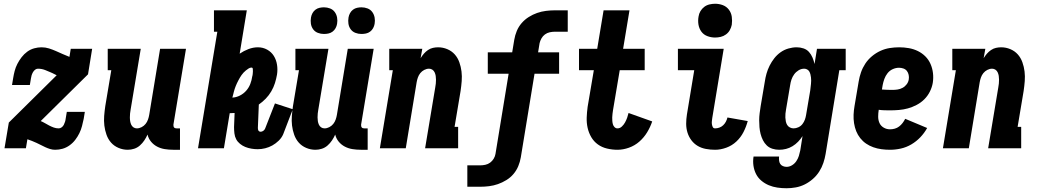

<svg xmlns="http://www.w3.org/2000/svg" viewBox="-20 -790 5540 1023"><path d="M274 8Q260 8 247 4Q234 0 222 -5.5Q210 -11 198.5 -17Q187 -23 175 -28.5Q163 -34 150.5 -39Q138 -44 126 -48L118 0H4L27 -137L282 -389Q276 -392 270 -395Q264 -398 258 -401H257H256Q256 -401 256 -401.5Q256 -402 256 -402Q238 -410 220 -417Q202 -424 182 -424Q174 -424 167 -418.5Q160 -413 155.5 -405Q151 -397 148.5 -389Q146 -381 145 -373L139 -337H44L50 -373Q53 -392 58 -411.5Q63 -431 72.5 -449.5Q82 -468 95 -485Q108 -502 125 -514.5Q142 -527 162 -532.5Q182 -538 201 -538Q222 -538 241 -532Q260 -526 278 -518Q296 -510 314 -502Q332 -494 350 -487L357 -530H471L449 -394L197 -145Q209 -140 220 -133.5Q231 -127 242.5 -121Q254 -115 266.5 -110.5Q279 -106 293 -106Q301 -106 308.5 -111.5Q316 -117 320 -125Q324 -133 326.5 -141Q329 -149 330 -158L336 -194H432L426 -157Q422 -138 417 -118.5Q412 -99 403 -80.5Q394 -62 381 -45Q368 -28 350.5 -15.5Q333 -3 313.5 2.5Q294 8 274 8Z M661 8Q635 8 611.5 -2Q588 -12 572 -30Q556 -48 547.5 -72Q539 -96 536 -121Q533 -146 535 -172Q537 -198 541 -225L573 -416H554V-530H730L676 -206Q674 -196 673 -185.5Q672 -175 672 -164.5Q672 -154 673.5 -144.5Q675 -135 679 -126Q683 -117 691 -111.5Q699 -106 709 -106Q722 -106 734.5 -112.5Q747 -119 755.5 -129.5Q764 -140 768.5 -153Q773 -166 775 -178L833 -530H971L904 -126Q904 -122 904.5 -118Q905 -114 907.5 -111Q910 -108 913.5 -107Q917 -106 921 -106H939V8H903Q880 8 858 4.5Q836 1 817 -9Q798 -19 784.5 -35.5Q771 -52 766 -73Q759 -57 749 -42Q739 -27 725.5 -15Q712 -3 695 2.5Q678 8 661 8Z M1353 5Q1336 5 1319 2Q1302 -1 1287 -7Q1272 -13 1259 -23.5Q1246 -34 1238.5 -48Q1231 -62 1229 -79Q1227 -96 1227 -113L1230 -188Q1224 -188 1218 -187.5Q1212 -187 1206 -187Q1206 -187 1205.5 -187Q1205 -187 1204 -187L1173 0H1035L1138 -621H1120V-735H1295L1257 -504Q1279 -519 1304 -528.5Q1329 -538 1354 -538Q1381 -538 1403.5 -525.5Q1426 -513 1439 -492Q1452 -471 1456 -445Q1460 -419 1456 -393Q1452 -370 1445 -347.5Q1438 -325 1425.5 -303.5Q1413 -282 1396 -264.5Q1379 -247 1359 -233L1354 -109Q1354 -105 1354.5 -101.5Q1355 -98 1356.5 -95Q1358 -92 1361.5 -90Q1365 -88 1368 -88Q1376 -88 1383 -93Q1390 -98 1393 -106L1445 -239L1540 -208L1489 -75Q1481 -56 1465 -40.5Q1449 -25 1431 -15Q1413 -5 1393 0Q1373 5 1353 5ZM1218 -270Q1239 -271 1258.5 -281Q1278 -291 1292 -307Q1306 -323 1313.5 -342.5Q1321 -362 1324 -383Q1326 -389 1326.5 -396Q1327 -403 1327.5 -409.5Q1328 -416 1327 -423Q1326 -430 1320 -430Q1312 -430 1304.5 -425Q1297 -420 1290.5 -415Q1284 -410 1278 -403.5Q1272 -397 1267 -390Q1262 -383 1258 -376Q1254 -369 1250 -361.5Q1246 -354 1242.5 -346.5Q1239 -339 1236 -331.5Q1233 -324 1230.5 -316.5Q1228 -309 1226 -301Q1224 -293 1222 -285Q1220 -277 1218 -270Z M1661 8Q1635 8 1611.5 -2Q1588 -12 1572 -30Q1556 -48 1547.5 -72Q1539 -96 1536 -121Q1533 -146 1535 -172Q1537 -198 1541 -225L1573 -416H1554V-530H1730L1676 -206Q1674 -196 1673 -185.5Q1672 -175 1672 -164.5Q1672 -154 1673.5 -144.5Q1675 -135 1679 -126Q1683 -117 1691 -111.5Q1699 -106 1709 -106Q1722 -106 1734.5 -112.5Q1747 -119 1755.5 -129.5Q1764 -140 1768.5 -153Q1773 -166 1775 -178L1833 -530H1971L1904 -126Q1904 -122 1904.5 -118Q1905 -114 1907.5 -111Q1910 -108 1913.5 -107Q1917 -106 1921 -106H1939V8H1903Q1880 8 1858 4.5Q1836 1 1817 -9Q1798 -19 1784.5 -35.5Q1771 -52 1766 -73Q1759 -57 1749 -42Q1739 -27 1725.5 -15Q1712 -3 1695 2.5Q1678 8 1661 8ZM1906 -609Q1889 -609 1873.5 -615Q1858 -621 1848.5 -634Q1839 -647 1836.5 -663.5Q1834 -680 1837 -697Q1839 -709 1845 -720Q1851 -731 1861 -738.5Q1871 -746 1883 -748.5Q1895 -751 1906 -751Q1923 -751 1938.5 -745Q1954 -739 1963.5 -726Q1973 -713 1976 -696.5Q1979 -680 1976 -663Q1974 -651 1968 -640Q1962 -629 1952 -621.5Q1942 -614 1930 -611.5Q1918 -609 1906 -609ZM1706 -609Q1689 -609 1673.5 -615Q1658 -621 1648.5 -634Q1639 -647 1636.5 -663.5Q1634 -680 1637 -697Q1639 -709 1645 -720Q1651 -731 1661 -738.5Q1671 -746 1683 -748.5Q1695 -751 1706 -751Q1723 -751 1738.5 -745Q1754 -739 1763.5 -726Q1773 -713 1776 -696.5Q1779 -680 1776 -663Q1774 -651 1768 -640Q1762 -629 1752 -621.5Q1742 -614 1730 -611.5Q1718 -609 1706 -609Z M2004 0 2073 -416H2054V-530H2230L2221 -480Q2229 -493 2238.5 -504Q2248 -515 2260.5 -523.5Q2273 -532 2287 -535Q2301 -538 2314 -538Q2340 -538 2363.5 -528Q2387 -518 2403 -500Q2419 -482 2427.5 -458Q2436 -434 2439 -409Q2442 -384 2440 -358Q2438 -332 2434 -305L2402 -114H2421V0H2245L2299 -324Q2301 -334 2302 -344.5Q2303 -355 2303 -365.5Q2303 -376 2301.5 -385.5Q2300 -395 2296 -404Q2292 -413 2284 -418.5Q2276 -424 2266 -424Q2253 -424 2240.5 -417.5Q2228 -411 2219.5 -400.5Q2211 -390 2206.5 -377Q2202 -364 2200 -352L2142 0Z M2470 205V91H2539Q2552 91 2566 88Q2580 85 2591.5 76.5Q2603 68 2610.5 55.5Q2618 43 2620 30L2690 -397H2579V-511H2709L2720 -578Q2724 -602 2733.5 -625Q2743 -648 2759.5 -667Q2776 -686 2797.5 -699.5Q2819 -713 2842 -721Q2865 -729 2889 -732Q2913 -735 2936 -735H3005V-621H2936Q2923 -621 2909 -618Q2895 -615 2883.5 -606.5Q2872 -598 2865 -585.5Q2858 -573 2855 -560L2847 -511H2959V-397H2828L2755 48Q2751 72 2741.5 95Q2732 118 2716 137Q2700 156 2678 169.5Q2656 183 2633 191Q2610 199 2586 202Q2562 205 2539 205Z M3270 8Q3242 8 3214.5 1.5Q3187 -5 3165.5 -20.5Q3144 -36 3130.5 -59Q3117 -82 3111 -108.5Q3105 -135 3106 -163.5Q3107 -192 3111 -221L3144 -416H3065V-530H3162L3196 -735H3334L3300 -530H3415V-416H3282L3246 -202Q3245 -193 3243.5 -183.5Q3242 -174 3242 -164.5Q3242 -155 3242.5 -146Q3243 -137 3245.5 -128Q3248 -119 3254.5 -112.5Q3261 -106 3270 -106Q3283 -106 3293.5 -116Q3304 -126 3310.5 -138Q3317 -150 3321.5 -162.5Q3326 -175 3329 -188L3455 -143Q3445 -113 3428 -85Q3411 -57 3386.5 -35.5Q3362 -14 3331 -3Q3300 8 3270 8Z M3790 8Q3765 8 3741 3.5Q3717 -1 3697.5 -12.5Q3678 -24 3664 -42.5Q3650 -61 3643 -83.5Q3636 -106 3636 -130.5Q3636 -155 3640 -180L3679 -416H3592V-530H3836L3775 -161Q3775 -161 3775 -161Q3775 -161 3775 -161Q3774 -153 3773 -145Q3772 -137 3773 -129Q3774 -121 3777.5 -113.5Q3781 -106 3790 -106Q3801 -106 3812.5 -110Q3824 -114 3833 -122.5Q3842 -131 3847.5 -141.5Q3853 -152 3856 -164L3964 -145Q3956 -115 3941.5 -86.5Q3927 -58 3903.5 -36Q3880 -14 3849.5 -3Q3819 8 3790 8ZM3790 -590Q3769 -590 3749 -597.5Q3729 -605 3717 -621.5Q3705 -638 3701.5 -659Q3698 -680 3702 -702Q3704 -717 3712 -730.5Q3720 -744 3732.5 -753.5Q3745 -763 3760.5 -766.5Q3776 -770 3790 -770Q3812 -770 3831.5 -762.5Q3851 -755 3863.5 -738.5Q3876 -722 3879 -701Q3882 -680 3879 -658Q3876 -643 3868.5 -629.5Q3861 -616 3848 -606.5Q3835 -597 3820 -593.5Q3805 -590 3790 -590Z M4171 213Q4146 213 4122 209.5Q4098 206 4076.5 197Q4055 188 4037 173Q4019 158 4008.5 137.5Q3998 117 3994.5 93Q3991 69 3995 44H4131Q4130 54 4131 64.5Q4132 75 4137 83Q4142 91 4151.5 95Q4161 99 4171 99Q4186 99 4200 90.5Q4214 82 4223 68.5Q4232 55 4236.5 40.5Q4241 26 4244 11L4256 -65Q4246 -49 4232.5 -35Q4219 -21 4202.5 -11Q4186 -1 4168 3.5Q4150 8 4132 8Q4113 8 4095.5 2.5Q4078 -3 4065.5 -15Q4053 -27 4045 -43Q4037 -59 4032.5 -76.5Q4028 -94 4026.5 -112.5Q4025 -131 4025 -149.5Q4025 -168 4027.5 -187Q4030 -206 4033 -225L4055 -355Q4058 -376 4064 -397.5Q4070 -419 4080.5 -440Q4091 -461 4105.5 -479.5Q4120 -498 4139 -511.5Q4158 -525 4180.5 -531.5Q4203 -538 4225 -538Q4244 -538 4261.5 -532Q4279 -526 4290.5 -513Q4302 -500 4309 -483.5Q4316 -467 4320 -449L4333 -530H4486V-416H4452L4379 30Q4375 54 4367 78Q4359 102 4345 124Q4331 146 4311 163.5Q4291 181 4268 192.5Q4245 204 4220 208.5Q4195 213 4171 213ZM4208 -106Q4221 -106 4234 -112Q4247 -118 4255.5 -129Q4264 -140 4268.5 -152.5Q4273 -165 4275 -178L4297 -308Q4298 -317 4299 -325.5Q4300 -334 4301 -343Q4302 -352 4302 -360.5Q4302 -369 4301 -377.5Q4300 -386 4298 -394Q4296 -402 4292 -409Q4288 -416 4280.5 -420Q4273 -424 4265 -424Q4249 -424 4235 -415.5Q4221 -407 4211.5 -394Q4202 -381 4197 -366Q4192 -351 4190 -336L4168 -206Q4166 -195 4165 -184.5Q4164 -174 4164.5 -163.5Q4165 -153 4167 -143Q4169 -133 4174 -124.5Q4179 -116 4188.5 -111Q4198 -106 4208 -106Z M4722 8Q4699 8 4676.5 5Q4654 2 4633 -5.5Q4612 -13 4594.5 -25Q4577 -37 4563.5 -54Q4550 -71 4542 -91Q4534 -111 4530.5 -133.5Q4527 -156 4528 -179Q4529 -202 4533 -225L4555 -355Q4559 -380 4567.5 -404.5Q4576 -429 4590.5 -451Q4605 -473 4626 -490.5Q4647 -508 4671 -519Q4695 -530 4720.5 -534Q4746 -538 4771 -538Q4797 -538 4822.5 -533.5Q4848 -529 4870.5 -518Q4893 -507 4910.5 -489.5Q4928 -472 4938 -449Q4948 -426 4951 -400.5Q4954 -375 4950 -349Q4946 -325 4934.5 -302Q4923 -279 4905 -261Q4887 -243 4864 -231Q4841 -219 4817.5 -212.5Q4794 -206 4769.5 -204Q4745 -202 4722 -202Q4706 -202 4691 -202.5Q4676 -203 4662 -205Q4659 -187 4659 -168.5Q4659 -150 4666 -134.5Q4673 -119 4688.5 -110Q4704 -101 4722 -101Q4735 -101 4747.5 -104.5Q4760 -108 4770.5 -116Q4781 -124 4789 -134.5Q4797 -145 4803 -157L4920 -108Q4905 -81 4883.5 -58.5Q4862 -36 4835.5 -20.5Q4809 -5 4780 1.5Q4751 8 4722 8ZM4735 -311Q4748 -311 4762 -313Q4776 -315 4789 -322Q4802 -329 4811 -341Q4820 -353 4822 -367Q4824 -379 4821.5 -391Q4819 -403 4812 -412Q4805 -421 4793.5 -425Q4782 -429 4770 -429Q4753 -429 4736.5 -421.5Q4720 -414 4709 -400Q4698 -386 4692 -369.5Q4686 -353 4683 -337L4679 -313Q4693 -312 4707 -311.5Q4721 -311 4735 -311Z M5004 0 5073 -416H5054V-530H5230L5221 -480Q5229 -493 5238.5 -504Q5248 -515 5260.5 -523.5Q5273 -532 5287 -535Q5301 -538 5314 -538Q5340 -538 5363.5 -528Q5387 -518 5403 -500Q5419 -482 5427.5 -458Q5436 -434 5439 -409Q5442 -384 5440 -358Q5438 -332 5434 -305L5402 -114H5421V0H5245L5299 -324Q5301 -334 5302 -344.5Q5303 -355 5303 -365.5Q5303 -376 5301.5 -385.5Q5300 -395 5296 -404Q5292 -413 5284 -418.5Q5276 -424 5266 -424Q5253 -424 5240.5 -417.5Q5228 -411 5219.5 -400.5Q5211 -390 5206.5 -377Q5202 -364 5200 -352L5142 0Z"/></svg>

Font: Iosevka Slab Heavy
Style: Italic
Weight: 900
Italic angle: -9°
Monospace: yes
Designer: Belleve Invis
Foundry: Belleve Invis
Version: Version 11.1.0; ttfautohint (v1.8.3)